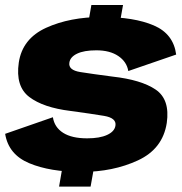

<svg xmlns="http://www.w3.org/2000/svg" viewBox="-20 -710 707 746"><path d="M319 -598 441.5 -597.5 458 -690.5H335ZM209.5 15H332L348 -74.5H225ZM296.5 -42Q419 -42 515.8 -86.8Q612.5 -131.5 628 -232.5Q641 -323.5 585 -361.8Q529 -400 416.5 -412.5Q339.5 -422.5 292.2 -430Q245 -437.5 249.5 -466.5Q252.5 -488.5 279.5 -501.5Q306.5 -514.5 354.5 -514.5Q407 -514.5 439.8 -492.2Q472.5 -470 478.5 -434L664.5 -498Q654 -578.5 577.5 -611.2Q501 -644 376.5 -644Q251.5 -644 159.2 -602Q67 -560 53 -467Q39.5 -374.5 93.8 -333.2Q148 -292 253.5 -279Q335 -268 384.2 -259.8Q433.5 -251.5 428.5 -221.5Q425 -199 396.2 -185.8Q367.5 -172.5 318.5 -172.5Q259 -172.5 225.2 -194Q191.5 -215.5 185.5 -254.5L0 -190Q13 -109.5 93.8 -75.8Q174.5 -42 296.5 -42Z"/></svg>

Font: Anybody UltraCondensed Thin ExtraBold
Style: Italic
Weight: 800
Italic angle: -10°
Version: Version 1.111